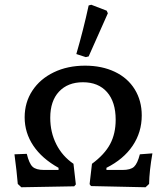

<svg xmlns="http://www.w3.org/2000/svg" viewBox="-20 -786 704 810"><path d="M55 -10Q51 -60 41 -135L93 -137Q103 -96 117.5 -82.5Q132 -69 166 -69H227V-78Q157 -117 120.5 -171.5Q84 -226 84 -291Q84 -354 116.5 -403.5Q149 -453 207 -481Q265 -509 339 -509Q410 -509 464.5 -483Q519 -457 548.5 -409Q578 -361 578 -299Q578 -228 539.5 -171Q501 -114 429 -78V-69H497Q531 -69 545.5 -82.5Q560 -96 570 -135L623 -139Q610 -65 609 -10L594 4L364 -1L358 -9L368 -95Q421 -134 444.5 -178Q468 -222 468 -281Q468 -356 431.5 -397.5Q395 -439 330 -439Q266 -439 229 -399.5Q192 -360 192 -289Q192 -228 217.5 -177.5Q243 -127 290 -95L300 -8L293 0L70 4ZM302 -558Q332 -661 354 -763L365 -766L430 -741L435 -730L354 -548L342 -545Z"/></svg>

Font: Alegreya SC Medium
Style: Regular
Weight: 500
Designer: Juan Pablo del Peral
Foundry: Huerta Tipografica
Version: Version 2.007; ttfautohint (v1.6)